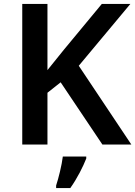

<svg xmlns="http://www.w3.org/2000/svg" viewBox="-20 -734 687 975"><path d="M647 0 380 -400 642 -714H497L304 -481C276 -446 248 -412 221 -378V-714H93V0H221V-263L288 -316L500 0ZM418 71V61H299C294 104 277 172 265 208V221H337C372 172 402 112 418 71Z"/></svg>

Font: Noto Sans Myanmar SemiBold
Style: Regular
Weight: 600
Designer: Monotype Design Team
Foundry: Monotype Imaging Inc.
Version: Version 2.107